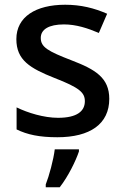

<svg xmlns="http://www.w3.org/2000/svg" viewBox="-20 -569 524 810"><path d="M441 -152C441 -241 382 -276 283 -314C182 -353 152 -370 152 -409C152 -445 186 -466 250 -466C301 -466 350 -450 397 -430L432 -511C377 -535 321 -549 255 -549C131 -549 49 -498 49 -404C49 -315 107 -281 210 -240C316 -199 338 -178 338 -142C338 -100 305 -72 225 -72C165 -72 97 -93 50 -116V-23C95 -1 146 10 222 10C360 10 441 -46 441 -152ZM313 70V61H211C206 104 187 174 173 209V221H232C268 175 300 109 313 70Z"/></svg>

Font: Noto Sans Gujarati UI Medium
Style: Regular
Weight: 500
Designer: Jelle Bosma - Monotype Design Team, Universal Thirst
Foundry: Monotype Imaging Inc.
Version: Version 2.106